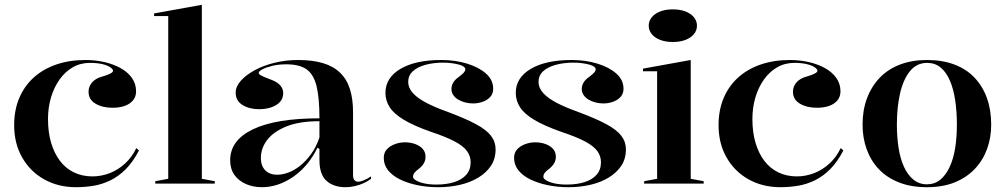

<svg xmlns="http://www.w3.org/2000/svg" viewBox="-20 -765 4190 800"><path d="M297 15Q222 15 163.5 -18Q105 -51 72 -109.5Q39 -168 39 -243Q39 -306 60 -356Q81 -406 120 -441.5Q159 -477 214 -496Q269 -515 337 -515Q377 -515 414.5 -506.5Q452 -498 482 -481.5Q512 -465 529.5 -440.5Q547 -416 547 -384Q547 -362 534 -346.5Q521 -331 499 -323.5Q477 -316 449 -316Q407 -316 378 -333Q349 -350 349 -383Q349 -405 364 -422Q379 -439 406 -446Q451 -459 451 -470Q451 -477 439 -485Q427 -493 405.5 -498Q384 -503 355 -503Q315 -503 283 -484.5Q251 -466 228 -433.5Q205 -401 192.5 -359Q180 -317 180 -269Q180 -214 193 -170Q206 -126 230 -94.5Q254 -63 288.5 -46.5Q323 -30 365 -30Q402 -30 437 -43.5Q472 -57 501 -83.5Q530 -110 548 -148L559 -138Q534 -90 504 -60Q474 -30 440 -13.5Q406 3 370 9Q334 15 297 15Z M821 -20 875 -10V0H627V-10L681 -20V-698H622V-709L821 -745Z M1222 -515Q1282 -515 1325.5 -502Q1369 -489 1397 -462Q1425 -435 1438 -394Q1451 -353 1451 -298V-34Q1451 -22 1456.5 -15Q1462 -8 1472 -8Q1482 -8 1496.5 -14Q1511 -20 1526 -30V-20Q1513 -10 1495.5 -2Q1478 6 1458.5 10.5Q1439 15 1420 15Q1370 15 1340.5 -11.5Q1311 -38 1311 -98Q1311 -114 1311 -121.5Q1311 -129 1311 -133.5Q1311 -138 1311 -144L1303 -150Q1284 -111 1258.5 -80.5Q1233 -50 1202 -28.5Q1171 -7 1138 4Q1105 15 1072 15Q1035 15 1005 2Q975 -11 957 -36Q939 -61 939 -97Q939 -181 1034.5 -226.5Q1130 -272 1311 -272Q1311 -357 1299 -406Q1287 -455 1257.5 -476Q1228 -497 1173 -497Q1140 -497 1114 -490.5Q1088 -484 1073 -476Q1058 -468 1058 -461Q1058 -456 1069 -450Q1080 -444 1107 -434Q1160 -415 1160 -377Q1160 -345 1131 -327.5Q1102 -310 1060 -310Q1019 -310 990.5 -327.5Q962 -345 962 -379Q962 -404 983 -428Q1004 -452 1040.5 -472Q1077 -492 1124 -503.5Q1171 -515 1222 -515ZM1311 -260Q1227 -260 1173 -238Q1119 -216 1093 -181.5Q1067 -147 1067 -107Q1067 -83 1076 -67.5Q1085 -52 1100 -44.5Q1115 -37 1135 -37Q1157 -37 1181.5 -46Q1206 -55 1230 -74Q1254 -93 1275.5 -122Q1297 -151 1311 -192Z M1806 15Q1760 15 1719 6.5Q1678 -2 1646.5 -17.5Q1615 -33 1597 -55.5Q1579 -78 1579 -107Q1579 -129 1592 -143Q1605 -157 1625.5 -164.5Q1646 -172 1667 -172Q1690 -172 1709.5 -165Q1729 -158 1741 -145Q1753 -132 1753 -112Q1753 -98 1747 -86.5Q1741 -75 1728 -64Q1712 -52 1706.5 -44.5Q1701 -37 1701 -28Q1701 -21 1713 -13.5Q1725 -6 1747 -1Q1769 4 1799 4Q1840 4 1872 -6Q1904 -16 1922.5 -36.5Q1941 -57 1941 -89Q1941 -115 1925.5 -136Q1910 -157 1874 -176Q1838 -195 1775 -216Q1704 -241 1662.5 -266Q1621 -291 1603.5 -318.5Q1586 -346 1586 -378Q1586 -441 1648.5 -478Q1711 -515 1819 -515Q1877 -515 1926 -500Q1975 -485 2005 -458.5Q2035 -432 2035 -395Q2035 -375 2023 -361.5Q2011 -348 1991.5 -341Q1972 -334 1951 -334Q1935 -334 1919 -338Q1903 -342 1890 -349.5Q1877 -357 1869 -368.5Q1861 -380 1861 -394Q1861 -423 1891 -444Q1907 -456 1913 -463Q1919 -470 1919 -477Q1919 -482 1912.5 -487Q1906 -492 1893.5 -495.5Q1881 -499 1864 -501.5Q1847 -504 1827 -504Q1786 -504 1753 -495Q1720 -486 1700.5 -468.5Q1681 -451 1681 -424Q1681 -398 1701 -376.5Q1721 -355 1757.5 -336Q1794 -317 1845 -299Q1920 -271 1963.5 -247.5Q2007 -224 2026 -199Q2045 -174 2045 -143Q2045 -103 2025.5 -74Q2006 -45 1973 -25Q1940 -5 1897 5Q1854 15 1806 15Z M2349 15Q2303 15 2262 6.5Q2221 -2 2189.5 -17.5Q2158 -33 2140 -55.5Q2122 -78 2122 -107Q2122 -129 2135 -143Q2148 -157 2168.5 -164.5Q2189 -172 2210 -172Q2233 -172 2252.5 -165Q2272 -158 2284 -145Q2296 -132 2296 -112Q2296 -98 2290 -86.5Q2284 -75 2271 -64Q2255 -52 2249.5 -44.5Q2244 -37 2244 -28Q2244 -21 2256 -13.5Q2268 -6 2290 -1Q2312 4 2342 4Q2383 4 2415 -6Q2447 -16 2465.5 -36.5Q2484 -57 2484 -89Q2484 -115 2468.5 -136Q2453 -157 2417 -176Q2381 -195 2318 -216Q2247 -241 2205.5 -266Q2164 -291 2146.5 -318.5Q2129 -346 2129 -378Q2129 -441 2191.5 -478Q2254 -515 2362 -515Q2420 -515 2469 -500Q2518 -485 2548 -458.5Q2578 -432 2578 -395Q2578 -375 2566 -361.5Q2554 -348 2534.5 -341Q2515 -334 2494 -334Q2478 -334 2462 -338Q2446 -342 2433 -349.5Q2420 -357 2412 -368.5Q2404 -380 2404 -394Q2404 -423 2434 -444Q2450 -456 2456 -463Q2462 -470 2462 -477Q2462 -482 2455.5 -487Q2449 -492 2436.5 -495.5Q2424 -499 2407 -501.5Q2390 -504 2370 -504Q2329 -504 2296 -495Q2263 -486 2243.5 -468.5Q2224 -451 2224 -424Q2224 -398 2244 -376.5Q2264 -355 2300.5 -336Q2337 -317 2388 -299Q2463 -271 2506.5 -247.5Q2550 -224 2569 -199Q2588 -174 2588 -143Q2588 -103 2568.5 -74Q2549 -45 2516 -25Q2483 -5 2440 5Q2397 15 2349 15Z M2783 -590Q2754 -590 2731.5 -598.5Q2709 -607 2696 -622.5Q2683 -638 2683 -658Q2683 -678 2696 -693.5Q2709 -709 2731.5 -717.5Q2754 -726 2783 -726Q2813 -726 2835.5 -717.5Q2858 -709 2871 -693.5Q2884 -678 2884 -658Q2884 -638 2871 -622.5Q2858 -607 2835.5 -598.5Q2813 -590 2783 -590ZM2664 0V-10L2718 -20V-468H2659V-479L2858 -515V-20L2912 -10V0Z M3232 15Q3157 15 3098.5 -18Q3040 -51 3007 -109.5Q2974 -168 2974 -243Q2974 -306 2995 -356Q3016 -406 3055 -441.5Q3094 -477 3149 -496Q3204 -515 3272 -515Q3312 -515 3349.5 -506.5Q3387 -498 3417 -481.5Q3447 -465 3464.5 -440.5Q3482 -416 3482 -384Q3482 -362 3469 -346.5Q3456 -331 3434 -323.5Q3412 -316 3384 -316Q3342 -316 3313 -333Q3284 -350 3284 -383Q3284 -405 3299 -422Q3314 -439 3341 -446Q3386 -459 3386 -470Q3386 -477 3374 -485Q3362 -493 3340.5 -498Q3319 -503 3290 -503Q3250 -503 3218 -484.5Q3186 -466 3163 -433.5Q3140 -401 3127.5 -359Q3115 -317 3115 -269Q3115 -214 3128 -170Q3141 -126 3165 -94.5Q3189 -63 3223.5 -46.5Q3258 -30 3300 -30Q3337 -30 3372 -43.5Q3407 -57 3436 -83.5Q3465 -110 3483 -148L3494 -138Q3469 -90 3439 -60Q3409 -30 3375 -13.5Q3341 3 3305 9Q3269 15 3232 15Z M3842 -515Q3907 -515 3957 -496Q4007 -477 4041 -441Q4075 -405 4092.5 -355.5Q4110 -306 4110 -246Q4110 -191 4092.5 -143.5Q4075 -96 4041 -60.5Q4007 -25 3957.5 -5Q3908 15 3842 15Q3776 15 3725.5 -5Q3675 -25 3641.5 -60.5Q3608 -96 3591 -143.5Q3574 -191 3574 -246Q3574 -306 3592.5 -355.5Q3611 -405 3645.5 -441Q3680 -477 3730 -496Q3780 -515 3842 -515ZM3843 -503Q3800 -503 3772 -469Q3744 -435 3730.5 -377Q3717 -319 3717 -246Q3717 -195 3724 -149.5Q3731 -104 3746.5 -70Q3762 -36 3786 -16.5Q3810 3 3842 3Q3874 3 3897.5 -16Q3921 -35 3937 -69.5Q3953 -104 3960 -149Q3967 -194 3967 -246Q3967 -300 3960 -347Q3953 -394 3938 -429Q3923 -464 3899.5 -483.5Q3876 -503 3843 -503Z"/></svg>

Font: Kalnia Medium
Style: Regular
Weight: 500
Designer: Frida Medrano
Foundry: Frida Medrano
Version: Version 1.105